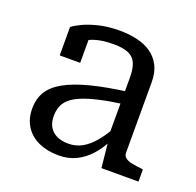

<svg xmlns="http://www.w3.org/2000/svg" viewBox="-103 -656 790 775"><g transform="rotate(20 291.5 -268.0)"><path d="M407 -327V-274Q346 -266 302 -256Q258 -246 229 -234Q200 -222 183 -207Q166 -192 159 -173Q152 -154 152 -132Q152 -104 163.5 -85Q175 -66 196 -56.5Q217 -47 245 -47Q277 -47 304 -62Q331 -77 356 -107Q381 -137 405 -182L406 -123Q386 -82 359.5 -52Q333 -22 299.5 -5.5Q266 11 224 11Q176 11 139 -5.5Q102 -22 81 -54Q60 -86 60 -131Q60 -173 79 -204Q98 -235 139.5 -258Q181 -281 247 -298Q313 -315 407 -327ZM405 0 393 -116 388 -122V-383Q388 -421 378 -444Q368 -467 344.5 -477Q321 -487 281 -487Q221 -487 183 -470Q145 -453 126 -434Q126 -442 130 -450.5Q134 -459 141 -466.5Q148 -474 157.5 -479Q167 -484 179 -486V-370H91V-492Q105 -503 131.5 -515.5Q158 -528 197 -537.5Q236 -547 285 -547Q325 -547 360 -539Q395 -531 421 -513Q447 -495 462 -466Q477 -437 477 -395V-93Q477 -79 487 -71Q497 -63 515 -59.5Q533 -56 559 -53L564 -52V0Z"/></g></svg>

Font: Roboto Serif
Style: Regular
Weight: 400
Designer: Greg Gazdowicz
Foundry: Commercial Type
Version: Version 1.008